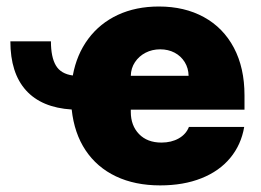

<svg xmlns="http://www.w3.org/2000/svg" viewBox="-20 -557 798 587"><path d="M202.6 -326.2Q214.4 -390.6 249.8 -438.2Q285.2 -485.8 340.3 -511.5Q395.5 -537.1 465.8 -537.1Q544.4 -537.1 603.5 -504.6Q662.6 -472.2 695.1 -410.9Q727.5 -349.6 727.5 -265.6V-221.7H379.9V-214.8Q379.9 -173.3 405 -147.2Q430.2 -121.1 473.6 -121.1Q503.9 -121.1 526.4 -133.8Q548.8 -146.5 557.6 -168.9H726.6Q717.3 -114.3 683.8 -74Q650.4 -33.7 595.7 -12Q541 9.8 469.7 9.8Q392.6 9.8 334.5 -17.8Q276.4 -45.4 241.7 -97.4Q207 -149.4 199.2 -222.2Q106.9 -228 59.3 -281Q11.7 -334 11.7 -430.7H135.7Q135.7 -382.3 150.9 -356.7Q166 -331.1 202.6 -326.2ZM556.6 -325.2Q556.2 -348.6 544.7 -367.2Q533.2 -385.7 513.7 -396Q494.1 -406.2 469.7 -406.2Q445.3 -406.2 425 -395.8Q404.8 -385.3 392.6 -366.9Q380.4 -348.6 379.9 -325.2Z"/></svg>

Font: Pretendard JP Black
Style: Regular
Weight: 900
Designer: Base glyphs from Inter by Rasmus Andersson; Hangeul glyphs from Noto Sans CJK(Source Han Sans) by Jang Soo-young and Kan
Foundry: Kil Hyung-jin
Version: Version 1.309